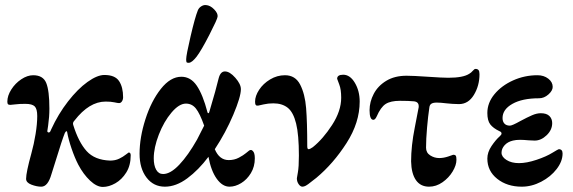

<svg xmlns="http://www.w3.org/2000/svg" viewBox="-20 -723 2262 758"><path d="M289 -73Q275 -100 262.5 -136.5Q250 -173 245 -202Q245 -205 242 -205Q240 -205 236 -198Q225 -171 200 -89L183 -35Q169 14 143 14Q125 14 104 6Q83 -2 83 -17Q83 -42 104 -118Q114 -154 120.5 -194Q127 -234 127 -265Q127 -293 117 -303Q107 -313 80 -313Q56 -313 41 -311Q26 -309 21 -309Q14 -309 11.5 -311.5Q9 -314 9 -322Q9 -345 24.5 -369.5Q40 -394 64 -410Q88 -426 111 -426Q150 -426 162.5 -395.5Q175 -365 175 -294Q175 -262 170 -227L167 -207Q166 -204 168 -202Q170 -200 172 -200Q175 -200 177 -202Q179 -204 182 -212Q210 -273 248.5 -322.5Q287 -372 325.5 -399.5Q364 -427 392 -427Q434 -427 450 -403Q466 -379 466 -339Q466 -330 461.5 -323Q457 -316 450 -316Q445 -316 431.5 -319Q418 -322 397 -322Q332 -322 274 -247Q266 -239 269 -230Q290 -162 322 -126.5Q354 -91 415 -89Q435 -89 450.5 -96.5Q466 -104 476.5 -112.5Q487 -121 488 -121Q496 -121 496 -110Q496 -70 478.5 -42Q461 -14 435.5 0.5Q410 15 386 15Q362 15 335.5 -10Q309 -35 289 -73Z M531 -116Q531 -180 554 -252Q577 -324 615 -372Q653 -420 696 -420Q733 -420 757 -384.5Q781 -349 799 -280Q800 -276 802.5 -276Q805 -276 806 -280Q834 -374 843 -413Q850 -441 868 -441Q887 -441 909 -416Q931 -391 931 -371Q931 -341 901 -270Q871 -199 828 -134Q846 -91 883 -91Q905 -91 923 -100.5Q941 -110 951 -118.5Q961 -127 964 -129Q968 -131 971 -131Q974 -131 978 -127Q986 -120 986 -98Q986 -65 970.5 -39.5Q955 -14 932 0Q909 14 886 14Q858 14 835.5 -17.5Q813 -49 803 -104Q764 -52 719.5 -19Q675 14 631 14Q586 14 558.5 -22Q531 -58 531 -116ZM758 -172Q776 -207 786 -227Q769 -275 753.5 -294.5Q738 -314 714 -314Q687 -314 657 -278.5Q627 -243 607 -191.5Q587 -140 587 -98Q587 -70 596.5 -53Q606 -36 624 -36Q653 -36 688 -73Q723 -110 758 -172ZM715 -489Q715 -505 732.5 -580Q750 -655 761 -682Q765 -692 774.5 -698Q784 -704 793 -703Q810 -702 825.5 -686Q841 -670 839 -657Q838 -647 806.5 -585.5Q775 -524 756 -499Q737 -475 725 -475Q718 -475 716.5 -477.5Q715 -480 715 -489Z M1152 -19Q1152 -21 1156 -42.5Q1160 -64 1160 -109Q1160 -191 1149 -235.5Q1138 -280 1116 -297.5Q1094 -315 1059 -315Q1039 -315 1021.5 -311Q1004 -307 999 -306H995Q991 -306 989 -309.5Q987 -313 987 -322Q987 -344 1003 -368.5Q1019 -393 1046.5 -409.5Q1074 -426 1105 -426Q1146 -426 1165 -389Q1184 -352 1188.5 -296.5Q1193 -241 1193 -146Q1193 -134 1198 -134Q1204 -134 1215 -142Q1255 -174 1291 -229.5Q1327 -285 1327 -337Q1327 -370 1319.5 -389Q1312 -408 1311 -412Q1311 -428 1335 -428Q1362 -428 1381 -396Q1400 -364 1400 -322Q1400 -239 1348 -158Q1296 -77 1229 -21Q1223 -17 1209 -5.5Q1195 6 1187.5 10Q1180 14 1174 14Q1166 14 1159 4Q1152 -6 1152 -19Z M1603 -86Q1603 -147 1617.5 -219.5Q1632 -292 1633 -300V-304Q1633 -321 1614 -323Q1594 -325 1559 -325Q1522 -325 1502.5 -312.5Q1483 -300 1467 -263Q1461 -250 1454 -250Q1439 -250 1439 -288Q1439 -321 1455.5 -352.5Q1472 -384 1505 -404Q1538 -424 1585 -424Q1611 -424 1669 -420Q1727 -416 1750 -416Q1809 -416 1833 -432Q1840 -436 1846.5 -443.5Q1853 -451 1857 -451Q1865 -451 1869 -446.5Q1873 -442 1873 -430Q1873 -385 1851 -348.5Q1829 -312 1792 -312Q1779 -312 1766 -313Q1753 -314 1743 -315Q1719 -318 1704 -318Q1690 -318 1683 -313.5Q1676 -309 1675 -298Q1670 -265 1666 -219.5Q1662 -174 1662 -140Q1662 -120 1678.5 -109.5Q1695 -99 1714 -99Q1731 -99 1749 -105Q1759 -108 1763.5 -110Q1768 -112 1769 -112Q1777 -112 1779.5 -108Q1782 -104 1782 -92Q1782 -71 1767 -46Q1752 -21 1727 -3.5Q1702 14 1674 14Q1640 14 1622 -12Q1604 -38 1603 -86Z M1904 -97Q1904 -122 1920.5 -146.5Q1937 -171 1953 -185Q1960 -191 1960 -196Q1960 -202 1952 -205Q1927 -217 1915.5 -232Q1904 -247 1904 -277Q1904 -317 1932 -351Q1960 -385 2005.5 -405.5Q2051 -426 2102 -426Q2127 -426 2144.5 -412.5Q2162 -399 2162 -380Q2162 -365 2145 -350Q2128 -335 2108 -335Q2042 -335 2003 -313Q1964 -291 1964 -257Q1964 -243 1971.5 -235Q1979 -227 1993 -227Q2002 -227 2034 -245Q2062 -260 2080.5 -268Q2099 -276 2115 -276Q2138 -276 2149 -265Q2160 -254 2160 -237Q2160 -210 2138 -189Q2116 -168 2091 -168L2068 -169Q2046 -171 2033 -171Q2017 -171 2005 -168Q1984 -163 1972 -149.5Q1960 -136 1960 -120Q1960 -104 1979.5 -91.5Q1999 -79 2029 -79Q2059 -79 2098 -92Q2137 -105 2161 -120Q2184 -134 2186 -134Q2201 -134 2201 -117Q2201 -86 2177.5 -55.5Q2154 -25 2116.5 -5.5Q2079 14 2040 14Q1982 14 1943 -17Q1904 -48 1904 -97Z"/></svg>

Font: EB Garamond SemiBold
Style: Regular
Weight: 600
Designer: Georg Duffner and Octavio Pardo
Foundry: Georg Duffner
Version: Version 1.000